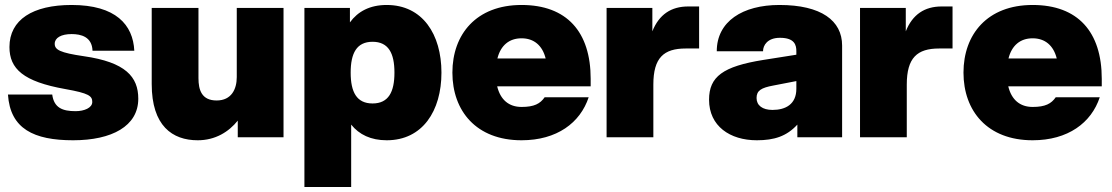

<svg xmlns="http://www.w3.org/2000/svg" viewBox="-20 -552 4472 772"><path d="M274 12C430 12 536 -45 536 -155C536 -243 485 -302 317 -326C221 -340 200 -352 200 -376C200 -400 226 -415 268 -415C306 -415 350 -404 352 -348H520C515 -452 446 -532 268 -532C112 -532 18 -473 18 -363C18 -275 74 -224 242 -194C338 -177 351 -166 351 -142C351 -118 318 -105 284 -105C232 -105 197 -118 190 -172H12C21 -34 116 12 274 12Z M778 -238V-520H590V-214C590 -46 673 12 775 12C846 12 900 -22 936 -67V0H1120V-520H932V-242C932 -194 911 -148 851 -148C791 -148 778 -190 778 -238Z M1204 -520V200H1392V-51C1424 -11 1471 12 1535 12C1679 12 1755 -106 1755 -260C1755 -414 1679 -532 1535 -532C1467 -532 1419 -506 1387 -462V-520ZM1390 -260C1390 -338 1414 -384 1478 -384C1542 -384 1566 -338 1566 -260C1566 -182 1542 -136 1478 -136C1414 -136 1390 -182 1390 -260Z M2077 12C2219 12 2313 -58 2347 -161H2170C2152 -135 2128 -122 2077 -122C2026 -122 1992 -151 1979 -205H2355V-235C2355 -424 2259 -532 2077 -532C1895 -532 1799 -414 1799 -260C1799 -106 1895 12 2077 12ZM1980 -317C1993 -369 2027 -398 2077 -398C2127 -398 2161 -369 2174 -317Z M2419 0H2607V-212C2607 -320 2649 -357 2737 -357H2791V-526H2747C2679 -526 2630 -494 2603 -426V-520H2419Z M3186 0H3366V-369C3366 -469 3282 -532 3114 -532C2966 -532 2862 -466 2862 -346H3048C3048 -370 3066 -400 3116 -400C3176 -400 3182 -370 3182 -346V-332L3049 -311C2887 -285 2831 -244 2831 -151C2831 -45 2915 12 3023 12C3093 12 3143 -4 3186 -51ZM3022 -158C3022 -188 3041 -199 3089 -208L3182 -226V-195C3182 -133 3139 -110 3086 -110C3046 -110 3022 -128 3022 -158Z M3438 0H3626V-212C3626 -320 3668 -357 3756 -357H3810V-526H3766C3698 -526 3649 -494 3622 -426V-520H3438Z M4132 12C4274 12 4368 -58 4402 -161H4225C4207 -135 4183 -122 4132 -122C4081 -122 4047 -151 4034 -205H4410V-235C4410 -424 4314 -532 4132 -532C3950 -532 3854 -414 3854 -260C3854 -106 3950 12 4132 12ZM4035 -317C4048 -369 4082 -398 4132 -398C4182 -398 4216 -369 4229 -317Z"/></svg>

Font: Aspekta 900
Style: Regular
Weight: 900
Designer: Ivo Dolenc
Version: Version 2.000